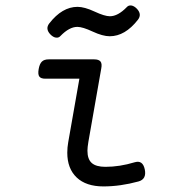

<svg xmlns="http://www.w3.org/2000/svg" viewBox="-20 -667 640 698"><path d="M159.2 -582Q144 -562.5 162.6 -542.5Q172.9 -531.7 183.1 -530.3Q193.4 -528.8 199.7 -536.1Q231.9 -569.3 261.2 -569.3Q280.3 -569.3 316.9 -552.2Q353.5 -535.2 378.9 -535.2Q434.6 -535.2 481.4 -595.2Q496.6 -614.7 478 -634.8Q467.8 -645.5 457.5 -647Q447.3 -648.4 440.9 -641.1Q408.7 -607.9 379.4 -607.9Q360.4 -607.9 323.7 -625Q287.1 -642.1 261.7 -642.1Q206.1 -642.1 159.2 -582ZM157.2 -451.2Q140.6 -451.2 132.3 -443.1Q124 -435.1 120.6 -416Q117.2 -397 122.8 -388.9Q128.4 -380.9 145 -380.9H268.6L228 -149.9Q224.6 -131.3 224.6 -111.8Q224.6 -54.2 258.8 -21.7Q293 10.7 356 10.7Q417.5 10.7 483.4 -7.3Q513.7 -15.6 506.3 -51.3Q499 -85.9 469.7 -77.1Q415 -60.5 363.3 -60.5Q329.1 -60.5 313.5 -74.5Q297.9 -88.4 297.9 -119.1Q297.9 -130.9 301.3 -151.4L348.1 -418Q351.6 -436 345.2 -443.6Q338.9 -451.2 322.3 -451.2Z"/></svg>

Font: Courier Prime Sans
Style: Regular
Weight: 300
Italic angle: -10°
Designer: Alan Dague-Greene
Foundry: Quote-Unquote Apps
Version: Version 3.23